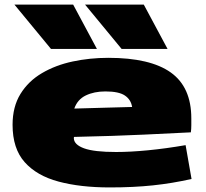

<svg xmlns="http://www.w3.org/2000/svg" viewBox="-20 -810 902 840"><path d="M460 10Q332 10 236.5 -15.5Q141 -41 88 -100.5Q35 -160 35 -264Q35 -343 69.5 -399Q104 -455 163.5 -490Q223 -525 298 -541Q373 -557 454 -557Q637 -557 727 -493Q817 -429 817 -292Q817 -280 817 -262.5Q817 -245 815 -231Q734 -227 609 -221Q484 -215 304 -211Q303 -209 303 -205Q304 -177 348 -161Q392 -145 488 -145Q550 -145 627.5 -152.5Q705 -160 792 -175L818 -27Q734 -8 649 1Q564 10 460 10ZM305 -335Q378 -337 446.5 -339Q515 -341 558 -342Q553 -374 526.5 -392Q500 -410 441 -410Q392 -410 355.5 -392.5Q319 -375 305 -335ZM203 -596 43 -790H300L404 -596ZM512 -596 352 -790H609L713 -596Z"/></svg>

Font: Georama ExtraExtended ExtraBold
Style: Regular
Weight: 800
Width: 8
Designer: Jean-Baptiste Levee
Foundry: Production Type
Version: Version 1.000